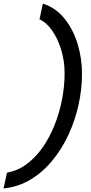

<svg xmlns="http://www.w3.org/2000/svg" viewBox="-87 -842 508 1070"><path d="M133 -734 152 -822Q223 -799 271.5 -739.5Q320 -680 345 -599Q370 -518 370 -430Q370 -346 351 -259Q332 -172 295 -92Q258 -12 205 52.5Q152 117 83.5 158.5Q15 200 -67 208L-48 120Q11 110 61 73Q111 36 150 -19.5Q189 -75 216.5 -143.5Q244 -212 258.5 -286.5Q273 -361 273 -434Q273 -502 254 -564.5Q235 -627 203 -672.5Q171 -718 133 -734Z"/></svg>

Font: Be Vietnam Pro Variable Thin
Style: Italic
Weight: 100
Italic angle: -12°
Designer: Lam Bao, Tony Le, Vietanh Nguyen
Foundry: Yellow Type Foundry
Version: Version 1.002